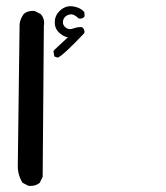

<svg xmlns="http://www.w3.org/2000/svg" viewBox="-20 -440 540 626"><path d="M73.2 166 53.7 156.2Q36.1 128.9 38.1 92.8L43.9 -361.3Q45.9 -378.9 57.6 -394.5Q71.3 -406.2 92.8 -404.3L112.3 -394.5Q127 -378.9 123 -355.5L119.1 136.7L109.4 156.2Q94.7 168 73.2 166ZM168 -252 157.2 -255.9 154.3 -272.5 157.2 -277.3 201.2 -318.4Q184.6 -321.3 170.9 -335.4Q157.2 -349.6 158.7 -371.1Q160.2 -392.6 178.2 -407.7Q196.3 -422.9 219.7 -418.9Q243.2 -415 254.9 -400.4L255.9 -386.7Q249 -377 236.3 -379.9Q221.7 -394.5 210 -393.1Q198.2 -391.6 191.9 -384.8Q185.5 -377.9 185.1 -367.7Q184.6 -357.4 194.8 -349.6Q205.1 -341.8 219.2 -347.2Q233.4 -352.5 247.1 -351.6Q257.8 -343.8 254.9 -332Q184.6 -257.8 168 -252Z"/></svg>

Font: JasonHandwriting2
Style: Regular
Weight: 400
Version: Version 1.05.10